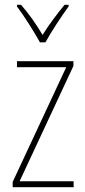

<svg xmlns="http://www.w3.org/2000/svg" viewBox="-20 -783 357 803"><path d="M147 -606H170C195 -651 236 -714 267 -756V-763H250C215 -720 185 -680 158 -637C133 -680 98 -729 68 -763H51V-756C77 -722 121 -653 147 -606ZM288 0V-25H62L287 -507V-527H51V-502H257L33 -22V0Z"/></svg>

Font: Noto Sans Lao Condensed Thin
Style: Regular
Weight: 100
Width: 3
Designer: Monotype Design Team
Foundry: Monotype Imaging Inc.
Version: Version 2.003